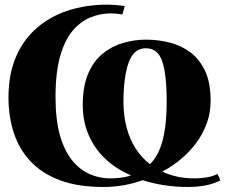

<svg xmlns="http://www.w3.org/2000/svg" viewBox="-20 -772 946 804"><path d="M891 -43.5 903 -16.5Q874 -2 840.2 4.5Q806.5 11 767 11Q714.5 11 666.8 3.5Q619 -4 577 -17.5Q539 -3.5 497 3.8Q455 11 413.5 11Q306.5 11 231 -17.2Q155.5 -45.5 107.8 -96.5Q60 -147.5 37.8 -215.8Q15.5 -284 15.5 -364Q15.5 -459.5 46.2 -532.2Q77 -605 133 -654Q189 -703 264.5 -727.8Q340 -752.5 429 -752.5Q443.5 -752.5 465.8 -750.8Q488 -749 502.5 -746.5L492.5 -711.5Q480.5 -713.5 468 -714.8Q455.5 -716 444 -716Q401 -716 359.5 -699.5Q318 -683 284.8 -644Q251.5 -605 232 -537Q212.5 -469 212.5 -366Q212.5 -270 231.2 -204.8Q250 -139.5 282.5 -100Q315 -60.5 356 -42.8Q397 -25 441.5 -25Q465.5 -25 487.2 -28Q509 -31 529 -37.5Q466.5 -64 421 -107Q375.5 -150 351 -207.2Q326.5 -264.5 326.5 -332.5Q326.5 -410 349 -463Q371.5 -516 409.8 -547.2Q448 -578.5 495.2 -592.2Q542.5 -606 591.5 -606Q639.5 -606 687 -594.8Q734.5 -583.5 774.2 -555Q814 -526.5 838 -476.8Q862 -427 862 -350Q862 -300.5 846.2 -256.5Q830.5 -212.5 802.5 -174.5Q774.5 -136.5 738 -106Q701.5 -75.5 659.5 -53.5Q689.5 -39.5 722.8 -32.2Q756 -25 793.5 -25Q820.5 -25 845.8 -29.2Q871 -33.5 891 -43.5ZM608 -84.5Q645 -121 661.5 -186.2Q678 -251.5 678 -345Q678 -461 659.2 -515.5Q640.5 -570 591 -570Q539.5 -570 518.2 -508.5Q497 -447 497 -345.5Q497 -288 510 -238.5Q523 -189 548 -150.2Q573 -111.5 608 -84.5Z"/></svg>

Font: Merriweather 120pt Black
Style: Regular
Weight: 900
Designer: Eben Sorkin
Foundry: Eben Sorkin
Version: Version 2.100